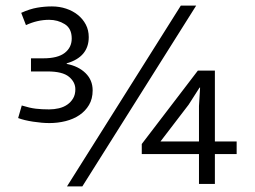

<svg xmlns="http://www.w3.org/2000/svg" viewBox="-20 -659 913 688"><path d="M220 9 628 -639H683L275 9ZM689 -406H750V-152H828V-107H750V0H693V-107H488V-143ZM656 -284 555 -152H693V-279L697 -345H695ZM56 -613Q87 -627 113.5 -631.5Q140 -636 166 -636Q193 -636 217 -628Q241 -620 259 -605.5Q277 -591 287.5 -571Q298 -551 298 -526Q298 -455 219 -432V-430Q261 -422 286.5 -397Q312 -372 312 -335Q312 -305 299 -283Q286 -261 264.5 -246.5Q243 -232 215 -225Q187 -218 157 -218Q131 -218 98.5 -223Q66 -228 45 -236L58 -281Q87 -272 108.5 -269.5Q130 -267 156 -267Q174 -267 191 -271Q208 -275 221 -284Q234 -293 242 -306.5Q250 -320 250 -339Q250 -365 227 -384Q204 -403 150 -403H91V-450H135Q187 -450 212 -469.5Q237 -489 237 -521Q237 -557 212 -572.5Q187 -588 156 -588Q114 -588 73 -569Z"/></svg>

Font: Mukta Vaani Light
Style: Regular
Weight: 300
Designer: Noopur Datye, Girish Dalvi, Yashodeep Gholap, Pallavi Karambelkar
Foundry: Ek Type
Version: Version 2.538;PS 1.000;hotconv 16.6.51;makeotf.lib2.5.65220;